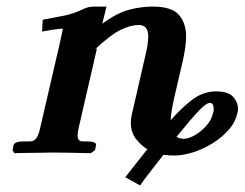

<svg xmlns="http://www.w3.org/2000/svg" viewBox="-20 -465 744 584"><path d="M421 -291Q426 -311 428.5 -327Q431 -343 431 -354Q431 -389 402 -389Q377 -389 346.5 -374Q316 -359 269 -315L275 -318L219 -75Q216 -62 216 -53Q216 -35 231 -35H245Q257 -35 265.5 -32Q274 -29 272 -23L269 -8L256 1Q256 1 235.5 0.5Q215 0 188 -0.5Q161 -1 142 -1Q129 -1 109 -0.5Q89 0 69.5 0Q50 0 37 0.5Q24 1 24 1L18 -8L21 -23Q24 -35 53 -35H72Q84 -35 91 -45.5Q98 -56 102 -75L159 -321Q167 -355 169 -366Q171 -377 171 -378Q171 -378 158.5 -377Q146 -376 108 -369L110 -405Q148 -412 175.5 -417.5Q203 -423 230 -436Q240 -441 248.5 -443Q257 -445 268 -445H304L291 -393Q335 -425 371.5 -435Q408 -445 444 -445Q502 -445 524 -420Q546 -395 546 -354Q546 -338 543.5 -321Q541 -304 537 -284L512 -177Q500 -125 499 -99Q528 -133 562.5 -160Q597 -187 637 -187Q675 -187 689.5 -170Q704 -153 704 -134Q704 -130 703.5 -127Q703 -124 702 -121Q696 -93 675 -69.5Q654 -46 625.5 -28.5Q597 -11 566.5 -1.5Q536 8 511 8Q501 8 493 7.5Q485 7 477 6Q461 27 440.5 53Q420 79 406 99L361 74L428 -11Q410 -22 394 -42Q378 -62 378 -92Q378 -104 381 -117ZM618 -152Q608 -152 586.5 -130Q565 -108 517 -49Q526 -43 539 -43Q554 -43 573 -54Q592 -65 608 -83Q624 -101 628 -122Q630 -125 630 -128Q630 -131 630 -134Q630 -152 618 -152Z"/></svg>

Font: Libertinus Serif SemiBold
Style: Italic
Weight: 600
Italic angle: -11.5°
Designer: Philipp H. Poll, Khaled Hosny
Foundry: Caleb Maclennan
Version: Version 7.051;RELEASE